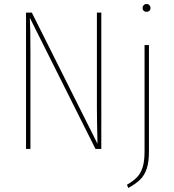

<svg xmlns="http://www.w3.org/2000/svg" viewBox="-20 -744 869 959"><path d="M486 0H457L129 -655Q132 -604 132 -477V0H110V-681H139L467 -26Q464 -146 464 -205V-681H486ZM724 11Q724 65 713 98Q702 131 681 152Q660 173 621 195L614 179Q648 159 666 139.5Q684 120 693 90Q702 60 702 10V-519H724ZM732 -704Q732 -696 726.5 -690.5Q721 -685 712 -685Q703 -685 697.5 -690.5Q692 -696 692 -704Q692 -712 697.5 -718Q703 -724 712 -724Q721 -724 726.5 -718Q732 -712 732 -704Z"/></svg>

Font: Fira Sans Condensed Thin
Style: Regular
Weight: 250
Width: 3
Designer: Carrois Corporate & Edenspiekermann AG
Foundry: Carrois Corporate GbR & Edenspiekermann AG
Version: Version 4.203